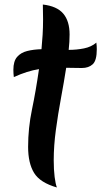

<svg xmlns="http://www.w3.org/2000/svg" viewBox="-20 -770 447 847"><path d="M217 -63Q217 -21 221 10.5Q225 42 231 57Q157 36 130.5 -7Q104 -50 104 -122Q104 -205 121 -286.5Q138 -368 152 -465Q126 -461 99 -452.5Q72 -444 41 -430Q40 -438 39.5 -446Q39 -454 39 -462Q39 -500 55.5 -519Q72 -538 100 -545Q128 -552 163 -553Q166 -583 168 -616Q170 -649 170 -685Q170 -701 169.5 -717.5Q169 -734 169 -750Q231 -743 259 -710Q287 -677 287 -618Q287 -602 286 -585Q285 -568 283 -550Q318 -550 350.5 -556.5Q383 -563 405 -582Q406 -575 406.5 -567.5Q407 -560 407 -553Q407 -503 389 -486.5Q371 -470 341 -470Q322 -470 305 -470.5Q288 -471 272 -471Q262 -407 249 -337Q236 -267 226.5 -197Q217 -127 217 -63Z"/></svg>

Font: Merienda SemiBold
Style: Regular
Weight: 600
Designer: Eduardo Rodriguez Tunni
Foundry: Eduardo Rodriguez Tunni
Version: Version 2.001; ttfautohint (v1.8.4.7-5d5b)